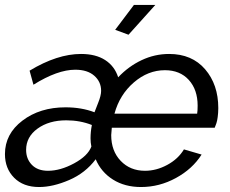

<svg xmlns="http://www.w3.org/2000/svg" viewBox="-26 -750 934 780"><path d="M496.1 -608.9 441.9 -628.9 518.1 -730H605ZM-5.9 -124Q-5.9 -206.1 65.2 -260Q136.2 -314 240.2 -314Q305.2 -314 357.9 -293.9Q360.4 -301.8 372.6 -331.8Q384.8 -361.8 384.8 -380.9Q384.8 -418 356.9 -442.4Q329.1 -466.8 279.8 -466.8Q207.5 -466.8 109.9 -405.8L94.2 -462.9Q206.5 -530.8 303.2 -530.8Q362.8 -530.8 401.1 -506.1Q439.5 -481.4 454.1 -436Q496.1 -480.5 549.3 -505.6Q602.5 -530.8 661.1 -530.8Q753.9 -530.8 807.4 -468.5Q860.8 -406.2 860.8 -311Q860.8 -300.8 860.1 -291.5Q859.4 -282.2 858.4 -274.7Q857.4 -267.1 856.2 -261.2Q855 -255.4 853.3 -250Q851.6 -244.6 850.3 -241.7Q849.1 -238.8 847.7 -235.1Q846.2 -231.4 846.2 -231H428.2Q425.8 -206.5 425.8 -201.2Q425.8 -136.7 464.4 -96.4Q502.9 -56.2 563 -56.2Q609.4 -56.2 653.8 -80.3Q698.2 -104.5 721.2 -143.1L793 -122.1Q755.9 -63.5 688.7 -26.9Q621.6 9.8 546.9 9.8Q481 9.8 432.9 -20.5Q384.8 -50.8 362.8 -103Q320.8 -46.9 254.9 -18.6Q189 9.8 132.8 9.8Q68.8 9.8 31.5 -27.8Q-5.9 -65.4 -5.9 -124ZM774.9 -288.1Q776.9 -299.3 776.9 -320.8Q776.9 -385.7 741 -425.3Q705.1 -464.8 644 -464.8Q575.2 -464.8 517.6 -415Q460 -365.2 439 -288.1ZM345.2 -154.8Q341.8 -170.4 341.8 -188Q341.8 -214.4 347.2 -242.2Q299.3 -261.2 243.2 -261.2Q172.9 -261.2 126.5 -227.5Q80.1 -193.8 80.1 -141.1Q80.1 -104.5 103.5 -80.3Q127 -56.2 168.9 -56.2Q219.2 -56.2 275.1 -86.4Q331.1 -116.7 345.2 -154.8Z"/></svg>

Font: Rawline Medium
Style: Italic
Weight: 500
Italic angle: -12°
Designer: Matt McInerney, Pablo Impallari, Rodrigo Fuenzalida
Foundry: Matt McInerney, Pablo Impallari, Rodrigo Fuenzalida
Version: Version 4.020;PS 004.020;hotconv 1.0.88;makeotf.lib2.5.64775